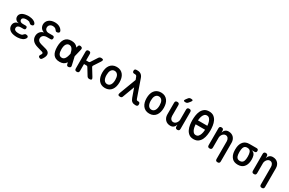

<svg xmlns="http://www.w3.org/2000/svg" viewBox="209 -2546 6782 4506"><g transform="rotate(30 3600.0 -293.5)"><path d="M510 -478Q519 -464 519.5 -450.5Q520 -437 513 -427.5Q506 -418 491.5 -412Q477 -406 456 -406Q448 -406 441 -409Q434 -412 428 -416Q422 -420 415 -426Q408 -432 400 -439Q391 -450 373 -455.5Q355 -461 331 -463Q319 -464 307 -464Q295 -464 282 -463Q241 -460 217 -443.5Q193 -427 193 -396Q193 -366 216.5 -348Q240 -330 281 -330H356Q380 -330 391.5 -318.5Q403 -307 403 -283Q403 -259 391.5 -248Q380 -237 356 -237H277Q232 -237 206 -217Q180 -197 180 -162Q180 -128 206 -110Q232 -92 277 -89Q292 -88 307.5 -88Q323 -88 338 -89Q366 -91 386 -98.5Q406 -106 416 -121L429 -134Q435 -140 441 -144.5Q447 -149 454 -152Q461 -155 469 -155Q490 -155 505 -149Q520 -143 527.5 -133.5Q535 -124 535 -110.5Q535 -97 526 -82Q503 -41 454.5 -19Q406 3 338 7Q323 8 307.5 8Q292 8 277 7Q228 4 188.5 -8Q149 -20 121 -41.5Q93 -63 77.5 -93Q62 -123 62 -160Q62 -219 97.5 -256Q133 -293 195 -297Q142 -300 109.5 -333Q77 -366 77 -414Q77 -447 92 -472.5Q107 -498 133.5 -516Q160 -534 198 -544Q236 -554 282 -557Q295 -558 307 -558Q319 -558 331 -557Q395 -553 441 -533.5Q487 -514 510 -478Z M1018 -592Q1005 -614 979.5 -627Q954 -640 918 -640Q870 -640 840 -612Q810 -584 810 -540Q810 -498 839.5 -472.5Q869 -447 918 -447H1021Q1046 -447 1058.5 -434.5Q1071 -422 1071 -397Q1071 -371 1058.5 -358.5Q1046 -346 1021 -346H925Q896 -346 871.5 -338Q847 -330 829.5 -315.5Q812 -301 802.5 -280Q793 -259 793 -234Q793 -198 817 -173.5Q841 -149 892 -134L1041 -93Q1080 -82 1104 -61.5Q1128 -41 1135.5 -13.5Q1143 14 1135 47Q1127 80 1104 117L1086 145Q1072 166 1054.5 171Q1037 176 1016 164Q994 152 990 135.5Q986 119 999 98L1017 69Q1030 48 1025 32Q1020 16 995 9L859 -30Q766 -56 720 -106.5Q674 -157 674 -231Q674 -264 684 -293Q694 -322 712.5 -345Q731 -368 757 -383.5Q783 -399 814 -405Q788 -411 766 -425Q744 -439 728.5 -459Q713 -479 704.5 -504.5Q696 -530 696 -558Q696 -598 712.5 -631.5Q729 -665 758 -689Q787 -713 828 -726.5Q869 -740 918 -740Q990 -740 1042 -713Q1094 -686 1120 -640Q1130 -624 1130.5 -609.5Q1131 -595 1123.5 -584.5Q1116 -574 1100.5 -567.5Q1085 -561 1062 -561Q1050 -561 1039.5 -568.5Q1029 -576 1018 -592Z M1766 -59Q1773 -31 1762.5 -15Q1752 1 1724 7.5Q1696 14 1679.5 3.5Q1663 -7 1657 -35L1647 -80L1637 -66Q1611 -30 1571 -10Q1531 10 1470 10Q1407 10 1364 -10Q1321 -30 1295.5 -66.5Q1270 -103 1258.5 -154.5Q1247 -206 1247 -270Q1247 -334 1259 -387Q1271 -440 1297 -478.5Q1323 -517 1366 -538.5Q1409 -560 1470 -560Q1531 -560 1571 -542Q1611 -524 1637 -491Q1643 -485 1648 -478L1657 -515Q1663 -543 1679.5 -553.5Q1696 -564 1724 -557.5Q1752 -551 1762 -535Q1772 -519 1766 -491L1715 -281ZM1601 -282Q1593 -321 1582 -352Q1571 -384 1555.5 -406Q1540 -428 1519 -439.5Q1498 -451 1470 -451Q1444 -451 1424 -437.5Q1404 -424 1390 -400.5Q1376 -377 1369.5 -343.5Q1363 -310 1363 -270Q1363 -231 1368.5 -199Q1374 -167 1386.5 -145Q1399 -123 1419.5 -111Q1440 -99 1470 -99Q1498 -99 1519 -113Q1540 -127 1555 -151.5Q1570 -176 1581 -210Q1592 -243 1601 -282Z M1939 10Q1909 10 1895 -4Q1881 -18 1881 -48V-502Q1881 -532 1895 -546Q1909 -560 1939 -560Q1968 -560 1982 -546Q1996 -532 1996 -502V-331H2063Q2075 -331 2083.5 -335.5Q2092 -340 2098 -350L2210 -523Q2222 -542 2238.5 -551Q2255 -560 2276 -560Q2321 -560 2330.5 -542Q2340 -524 2317 -487L2197 -304Q2191 -294 2191 -284.5Q2191 -275 2197 -266L2320 -66Q2344 -28 2333 -9Q2322 10 2277 10Q2255 10 2238.5 0.5Q2222 -9 2211 -28L2097 -214Q2092 -223 2083.5 -228Q2075 -233 2064 -233H1996V-48Q1996 -18 1982 -4Q1968 10 1939 10Z M2700 10Q2640 10 2596.5 -12Q2553 -34 2524 -73Q2495 -112 2481 -164Q2467 -216 2467 -276Q2467 -335 2480.5 -387Q2494 -439 2523 -477.5Q2552 -516 2596 -538Q2640 -560 2700 -560Q2760 -560 2804 -538Q2848 -516 2877 -477.5Q2906 -439 2919.5 -387.5Q2933 -336 2933 -276Q2933 -216 2919 -164Q2905 -112 2876.5 -73Q2848 -34 2804 -12Q2760 10 2700 10ZM2700 -95Q2730 -95 2752.5 -109Q2775 -123 2789.5 -147Q2804 -171 2811 -204Q2818 -237 2818 -276Q2818 -314 2811.5 -347Q2805 -380 2790.5 -403.5Q2776 -427 2753.5 -441Q2731 -455 2700 -455Q2669 -455 2646.5 -441Q2624 -427 2609.5 -403Q2595 -379 2588.5 -346Q2582 -313 2582 -275Q2582 -237 2589 -204Q2596 -171 2610.5 -147Q2625 -123 2647.5 -109Q2670 -95 2700 -95Z M3168 -27Q3161 -7 3147 1.5Q3133 10 3112 10Q3072 10 3060 -8Q3048 -26 3062 -64L3232 -515L3203 -591Q3196 -609 3182.5 -617Q3169 -625 3151 -625H3133Q3106 -625 3093 -638Q3080 -651 3080 -678Q3080 -704 3093 -717Q3106 -730 3133 -730H3160Q3219 -730 3257 -701.5Q3295 -673 3314 -619L3478 -151Q3486 -128 3495.5 -119.5Q3505 -111 3520 -111H3535Q3563 -111 3574.5 -97Q3586 -83 3586 -55Q3586 -26 3572.5 -13Q3559 0 3533 0H3514Q3462 0 3427.5 -25.5Q3393 -51 3372 -111L3288 -348Z M3900 10Q3840 10 3796.5 -12Q3753 -34 3724 -73Q3695 -112 3681 -164Q3667 -216 3667 -276Q3667 -335 3680.5 -387Q3694 -439 3723 -477.5Q3752 -516 3796 -538Q3840 -560 3900 -560Q3960 -560 4004 -538Q4048 -516 4077 -477.5Q4106 -439 4119.5 -387.5Q4133 -336 4133 -276Q4133 -216 4119 -164Q4105 -112 4076.5 -73Q4048 -34 4004 -12Q3960 10 3900 10ZM3900 -95Q3930 -95 3952.5 -109Q3975 -123 3989.5 -147Q4004 -171 4011 -204Q4018 -237 4018 -276Q4018 -314 4011.5 -347Q4005 -380 3990.5 -403.5Q3976 -427 3953.5 -441Q3931 -455 3900 -455Q3869 -455 3846.5 -441Q3824 -427 3809.5 -403Q3795 -379 3788.5 -346Q3782 -313 3782 -275Q3782 -237 3789 -204Q3796 -171 3810.5 -147Q3825 -123 3847.5 -109Q3870 -95 3900 -95Z M4604 -234V-502Q4604 -532 4618 -546Q4632 -560 4661 -560Q4691 -560 4705 -546Q4719 -532 4719 -502V-47Q4719 -18 4705 -4Q4691 10 4664 10Q4636 10 4621 -4Q4606 -18 4606 -47V-97Q4591 -46 4557 -18Q4523 10 4471 10Q4427 10 4392 -4.5Q4357 -19 4332.5 -45.5Q4308 -72 4294.5 -107.5Q4281 -143 4281 -186V-502Q4281 -532 4295 -546Q4309 -560 4339 -560Q4368 -560 4382 -546Q4396 -532 4396 -502V-214Q4396 -192 4402 -171Q4408 -150 4419.5 -134Q4431 -118 4448.5 -108Q4466 -98 4490 -98Q4516 -98 4537 -111Q4558 -124 4572.5 -143.5Q4587 -163 4595.5 -187Q4604 -211 4604 -234ZM4572 -676Q4559 -659 4542.5 -652Q4526 -645 4506 -645Q4466 -645 4458 -660Q4450 -675 4475 -708L4509 -752Q4523 -772 4539.5 -778.5Q4556 -785 4579 -785Q4621 -785 4628 -769Q4635 -753 4610 -722Z M5100 10Q5022 10 4974.5 -26.5Q4927 -63 4900.5 -119Q4874 -175 4864.5 -241Q4855 -307 4855 -366Q4855 -425 4864 -490.5Q4873 -556 4899 -611.5Q4925 -667 4973 -703.5Q5021 -740 5100 -740Q5178 -740 5226 -704Q5274 -668 5300 -612.5Q5326 -557 5335.5 -492Q5345 -427 5345 -369Q5345 -309 5335.5 -242Q5326 -175 5299.5 -119Q5273 -63 5225 -26.5Q5177 10 5100 10ZM5100 -99Q5143 -99 5168.5 -128Q5194 -157 5207.5 -198.5Q5221 -240 5225 -286Q5227 -303 5227 -318H4972Q4973 -303 4975 -286Q4979 -240 4992.5 -198.5Q5006 -157 5032 -128Q5058 -99 5100 -99ZM5227 -425 5225 -445Q5221 -491 5207.5 -532Q5194 -573 5168.5 -602Q5143 -631 5100 -631Q5058 -631 5032 -602Q5006 -573 4992.5 -531.5Q4979 -490 4975 -444Q4974 -434 4973 -425Z M5596 -316V-48Q5596 -18 5582 -4Q5568 10 5539 10Q5509 10 5495 -4Q5481 -18 5481 -48V-503Q5481 -532 5495 -546Q5509 -560 5536 -560Q5564 -560 5579 -546Q5594 -532 5594 -503V-453Q5609 -504 5643 -532Q5677 -560 5729 -560Q5773 -560 5808 -545.5Q5843 -531 5867.5 -505Q5892 -479 5905.5 -443Q5919 -407 5919 -364V141Q5919 170 5905 184Q5891 198 5861 198Q5832 198 5818 184Q5804 170 5804 141V-336Q5804 -358 5798 -379Q5792 -400 5780.5 -416Q5769 -432 5751.5 -442Q5734 -452 5710 -452Q5684 -452 5663 -439Q5642 -426 5627.5 -406.5Q5613 -387 5604.5 -363Q5596 -339 5596 -316Z M6491 -450H6410Q6462 -441 6489.5 -404Q6517 -367 6522 -310Q6525 -284 6525 -257.5Q6525 -231 6522 -204Q6512 -108 6456 -49Q6400 10 6298 10Q6196 10 6141 -49Q6086 -108 6074 -204Q6070 -237 6070 -270Q6070 -303 6074 -336Q6086 -432 6141 -491Q6196 -550 6298 -550H6491Q6516 -550 6528.5 -537.5Q6541 -525 6541 -500Q6541 -475 6528.5 -462.5Q6516 -450 6491 -450ZM6298 -91Q6324 -91 6343 -99Q6362 -107 6375 -121.5Q6388 -136 6396 -157Q6404 -178 6407 -204Q6411 -237 6411 -270Q6411 -303 6407 -336Q6400 -393 6375 -421Q6350 -449 6298 -449Q6247 -449 6221.5 -419Q6196 -389 6190 -336Q6186 -303 6186 -270Q6186 -237 6190 -204Q6196 -151 6221.5 -121Q6247 -91 6298 -91Z M6796 -316V-48Q6796 -18 6782 -4Q6768 10 6739 10Q6709 10 6695 -4Q6681 -18 6681 -48V-503Q6681 -532 6695 -546Q6709 -560 6736 -560Q6764 -560 6779 -546Q6794 -532 6794 -503V-453Q6809 -504 6843 -532Q6877 -560 6929 -560Q6973 -560 7008 -545.5Q7043 -531 7067.5 -505Q7092 -479 7105.5 -443Q7119 -407 7119 -364V141Q7119 170 7105 184Q7091 198 7061 198Q7032 198 7018 184Q7004 170 7004 141V-336Q7004 -358 6998 -379Q6992 -400 6980.5 -416Q6969 -432 6951.5 -442Q6934 -452 6910 -452Q6884 -452 6863 -439Q6842 -426 6827.5 -406.5Q6813 -387 6804.5 -363Q6796 -339 6796 -316Z"/></g></svg>

Font: Maple Mono SemiBold
Style: Regular
Weight: 600
Monospace: yes
Designer: subframe7536
Version: Version 7.000